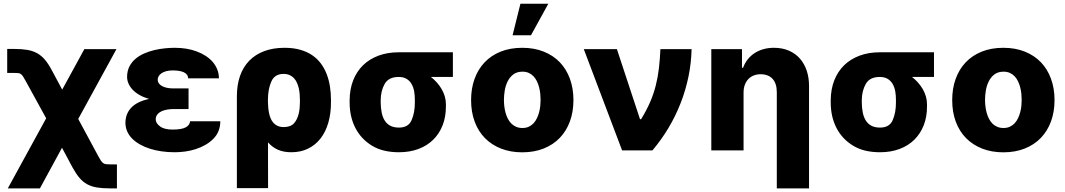

<svg xmlns="http://www.w3.org/2000/svg" viewBox="-20 -810 5733 1034"><path d="M18.8 -546.5H55.4Q96.6 -546.5 126.8 -541.4Q157 -536.2 180.2 -523.3Q203.5 -510.3 221.9 -488.5Q240.4 -466.6 258.2 -433.2L315 -327.4L434.3 -545.5H607.2L401.3 -169.4L508.9 30.2Q517.4 46.2 523.4 55Q529.5 63.9 535.9 68.5Q542.3 73.2 550.8 74.2Q559.3 75.3 573.2 75.3H609.7V204.5H573.2Q531.6 204.5 501.8 199.6Q471.9 194.6 449 182Q426.1 169.4 407.7 147.5Q389.2 125.7 370.7 92L313.9 -14.2L195 204.5H22L228.7 -172.9L120 -370.7Q110.8 -387.8 104.9 -397Q99.1 -406.2 92.9 -410.9Q86.6 -415.5 78.3 -416.4Q70 -417.3 55.4 -417.3H18.8Z M655.5 -148.8Q655.9 -197.8 687.3 -230.6Q718.8 -263.5 783 -277.3Q755 -285.2 732.8 -297.6Q710.6 -310 695.5 -325.6Q680.4 -341.3 672.4 -359.4Q664.4 -377.5 664.4 -396.7Q664.8 -428.3 677 -452.1Q689.3 -475.9 709.5 -493.1Q729.8 -510.3 756 -521.8Q782.3 -533.4 810.7 -540.1Q839.1 -546.9 867.5 -549.7Q896 -552.6 920.8 -552.6Q987.6 -552.6 1039.4 -533Q1066.1 -523.1 1087.9 -508.9Q1109.7 -494.7 1125.4 -476.6Q1141 -458.5 1149.9 -436.3Q1158.7 -414.1 1159.1 -388.1H993.6Q992.9 -399.9 986.5 -408Q980.1 -416.2 969.1 -421.2Q958.1 -426.1 943.2 -428.4Q928.3 -430.8 910.5 -430.8Q889.9 -430.8 874.6 -426.5Q859.4 -422.2 849.3 -415.1Q839.1 -408 834.2 -399.1Q829.2 -390.3 829.2 -380.7Q829.5 -359.4 852.5 -346.6Q875.4 -333.8 914.1 -333.8H995.4V-222.7H914.1Q897 -222.7 880.1 -219.8Q863.3 -217 849.6 -210.6Q835.9 -204.2 827.4 -193.5Q818.9 -182.9 818.5 -166.9Q818.9 -146.3 842 -129.3Q864.3 -112.2 909.4 -112.2Q957.4 -112.2 979.8 -123.9Q1002.1 -135.7 1003.6 -157H1166.5Q1166.2 -100.9 1130.3 -63.9Q1110.8 -43.7 1085.9 -29.7Q1061.1 -15.6 1033.6 -6.7Q1006 2.1 977.3 6Q948.5 9.9 921.2 9.9Q847.3 9.9 786.9 -9.2Q757.1 -18.8 732.8 -32.7Q708.5 -46.5 691.2 -64.1Q674 -81.7 664.8 -103Q655.5 -124.3 655.5 -148.8Z M1255.7 203.1V-291.2Q1255.7 -352.3 1272.5 -400.7Q1289.4 -449.2 1322.3 -483Q1355.1 -516.7 1402.9 -534.6Q1450.6 -552.6 1512.4 -552.6Q1560 -552.6 1597.1 -541.9Q1634.2 -531.2 1661.9 -512.3Q1689.6 -493.3 1708.8 -467Q1728 -440.7 1739.9 -409.4Q1751.8 -378.2 1757.1 -343Q1762.4 -307.9 1762.4 -271.3V-261.4Q1762.8 -199.6 1748.2 -149.5Q1733.7 -99.4 1706.1 -64.1Q1678.6 -28.8 1638.8 -9.4Q1599.1 9.9 1549 9.9Q1506.4 9.9 1476 -3.9Q1445.7 -17.8 1423.3 -43.3L1423.7 203.1ZM1422.9 -272V-261.7Q1423.3 -247.2 1424.5 -231.4Q1425.8 -215.6 1429 -200.5Q1432.2 -185.4 1437.9 -171.9Q1443.5 -158.4 1452.8 -148.1Q1462 -137.8 1475.7 -131.7Q1489.3 -125.7 1508.2 -125.7Q1545.1 -125.7 1563.6 -146.3Q1572.8 -156.6 1579 -169.9Q1585.2 -183.2 1588.8 -198.2Q1592.3 -213.1 1593.8 -229.2Q1595.2 -245.4 1595.2 -261.4V-271.3Q1595.2 -286.2 1593.9 -302.4Q1592.7 -318.5 1589.1 -334.2Q1585.6 -349.8 1579.4 -363.8Q1573.2 -377.8 1563.4 -388.7Q1553.6 -399.5 1539.6 -405.7Q1525.6 -411.9 1506.7 -411.9Q1459.9 -411.9 1441.8 -372.2Q1422.9 -330.3 1422.9 -272Z M1862.9 -269.9Q1863.3 -329.2 1881.9 -377Q1900.6 -424.7 1934.8 -458.3Q1969.1 -491.8 2017.8 -510.1Q2066.4 -528.4 2127.1 -528.4H2419V-395.6H2300.8Q2317.5 -382.5 2332.2 -366.1Q2346.9 -349.8 2358 -331Q2369 -312.1 2375.2 -291.4Q2381.4 -270.6 2381.4 -248.6V-238.6Q2381.7 -181.8 2364 -136Q2346.2 -90.2 2313.2 -57.7Q2280.2 -25.2 2233.3 -7.6Q2186.4 9.9 2128.6 9.9Q2085.6 9.9 2049.7 1.4Q2013.8 -7.1 1983.7 -25.2Q1924.7 -61.1 1893.8 -121.1Q1862.9 -181.1 1862.9 -258.5ZM2128.6 -122.9Q2179 -122.9 2196.4 -162.3Q2214.5 -203.8 2214.1 -258.5V-269.9Q2214.5 -295.5 2210.4 -318.2Q2206.3 -340.9 2196.2 -358.1Q2186.1 -375.4 2169.2 -385.5Q2152.3 -395.6 2127.1 -395.6Q2073.2 -395.6 2051.8 -358.3Q2030.5 -321 2030.2 -269.9V-258.5Q2030.5 -230.1 2035.2 -205.4Q2039.8 -180.8 2051 -162.3Q2062.1 -143.8 2081 -133.3Q2099.8 -122.9 2128.6 -122.9Z M2517 -271Q2517 -333.5 2535.7 -385.1Q2554.3 -436.8 2589.7 -474.1Q2625 -511.4 2676.3 -532Q2727.6 -552.6 2792.6 -552.6Q2856.9 -552.6 2908 -532.1Q2959.2 -511.7 2994.7 -474.8Q3030.2 -437.9 3049.2 -385.8Q3068.2 -333.8 3068.2 -271Q3068.2 -208.1 3049.2 -156.2Q3030.2 -104.4 2994.7 -67.5Q2959.2 -30.5 2908 -10.1Q2856.9 10.3 2792.6 10.3Q2729.8 10.3 2678.8 -9.6Q2627.8 -29.5 2591.8 -66.1Q2555.8 -102.6 2536.4 -154.7Q2517 -206.7 2517 -271ZM2693.9 -272Q2693.9 -256 2695.8 -238.6Q2697.8 -221.2 2702.2 -204.4Q2706.7 -187.5 2714.1 -172.4Q2721.6 -157.3 2732.6 -145.8Q2743.6 -134.2 2758.7 -127.5Q2773.8 -120.7 2793.7 -120.7Q2813.2 -120.7 2827.9 -127.7Q2842.7 -134.6 2853.5 -146.3Q2864.3 -158 2871.6 -173.3Q2878.9 -188.6 2883.3 -205.4Q2887.8 -222.3 2889.6 -239.5Q2891.3 -256.7 2891.3 -272Q2891.3 -287.6 2889.6 -304.9Q2887.8 -322.1 2883.5 -339Q2879.3 -355.8 2872 -371.3Q2864.7 -386.7 2853.9 -398.4Q2843 -410.2 2828.1 -417.1Q2813.2 -424 2793.7 -424Q2763.8 -424 2744.5 -409.3Q2725.1 -394.5 2714 -372Q2702.8 -349.4 2698.3 -322.8Q2693.9 -296.2 2693.9 -272ZM2782.7 -789.8H2932.9L2839.5 -620H2740.4Z M3123.9 -545.5H3302.2L3426.8 -168H3432.5Q3462.4 -216.6 3481.4 -260.8Q3500.4 -305 3511.7 -350Q3523.1 -394.9 3528.6 -442.6Q3534.1 -490.4 3536.6 -545.5H3704.5Q3702.8 -470.5 3687.7 -397.4Q3672.6 -324.2 3645.6 -255Q3618.6 -185.7 3580.3 -121.4Q3541.9 -57.2 3493.6 0H3330.3Z M3810.7 -545.5H3975.9V-445.3H3981.9Q3991.1 -470.5 4006.9 -490.4Q4022.7 -510.3 4044 -524.1Q4065.3 -538 4091.6 -545.3Q4117.9 -552.6 4147.7 -552.6Q4193.5 -552.6 4228.9 -537.1Q4264.2 -521.7 4288.2 -494.1Q4312.1 -466.6 4324.6 -429.2Q4337 -391.7 4337 -347.7V204.5H4163.4V-313.6Q4163.4 -360.4 4140.6 -385.3Q4117.9 -410.2 4076 -410.2Q4055.8 -410.2 4038.9 -403.4Q4022 -396.7 4009.9 -383.9Q3997.9 -371.1 3991.1 -352.8Q3984.4 -334.5 3984.4 -311.1V0H3810.7Z M4453.8 -269.9Q4454.2 -329.2 4472.8 -377Q4491.5 -424.7 4525.7 -458.3Q4560 -491.8 4608.7 -510.1Q4657.3 -528.4 4718 -528.4H5009.9V-395.6H4891.7Q4908.4 -382.5 4923.1 -366.1Q4937.9 -349.8 4948.9 -331Q4959.9 -312.1 4966.1 -291.4Q4972.3 -270.6 4972.3 -248.6V-238.6Q4972.7 -181.8 4954.9 -136Q4937.1 -90.2 4904.1 -57.7Q4871.1 -25.2 4824.2 -7.6Q4777.3 9.9 4719.5 9.9Q4676.5 9.9 4640.6 1.4Q4604.8 -7.1 4574.6 -25.2Q4515.6 -61.1 4484.7 -121.1Q4453.8 -181.1 4453.8 -258.5ZM4719.5 -122.9Q4769.9 -122.9 4787.3 -162.3Q4805.4 -203.8 4805 -258.5V-269.9Q4805.4 -295.5 4801.3 -318.2Q4797.2 -340.9 4787.1 -358.1Q4777 -375.4 4760.1 -385.5Q4743.3 -395.6 4718 -395.6Q4664.1 -395.6 4642.8 -358.3Q4621.4 -321 4621.1 -269.9V-258.5Q4621.4 -230.1 4626.1 -205.4Q4630.7 -180.8 4641.9 -162.3Q4653.1 -143.8 4671.9 -133.3Q4690.7 -122.9 4719.5 -122.9Z M5108 -271Q5108 -333.5 5126.6 -385.1Q5145.2 -436.8 5180.6 -474.1Q5215.9 -511.4 5267.2 -532Q5318.5 -552.6 5383.5 -552.6Q5447.8 -552.6 5498.9 -532.1Q5550.1 -511.7 5585.6 -474.8Q5621.1 -437.9 5640.1 -385.8Q5659.1 -333.8 5659.1 -271Q5659.1 -208.1 5640.1 -156.2Q5621.1 -104.4 5585.6 -67.5Q5550.1 -30.5 5498.9 -10.1Q5447.8 10.3 5383.5 10.3Q5320.7 10.3 5269.7 -9.6Q5218.8 -29.5 5182.7 -66.1Q5146.7 -102.6 5127.3 -154.7Q5108 -206.7 5108 -271ZM5384.6 -120.7Q5404.1 -120.7 5418.9 -127.7Q5433.6 -134.6 5444.4 -146.3Q5455.3 -158 5462.5 -173.3Q5469.8 -188.6 5474.3 -205.4Q5478.7 -222.3 5480.5 -239.5Q5482.2 -256.7 5482.2 -272Q5482.2 -287.6 5480.5 -304.9Q5478.7 -322.1 5474.4 -339Q5470.2 -355.8 5462.9 -371.3Q5455.6 -386.7 5444.8 -398.4Q5433.9 -410.2 5419 -417.1Q5404.1 -424 5384.6 -424Q5354.8 -424 5335.4 -409.3Q5316.1 -394.5 5304.9 -372Q5293.7 -349.4 5289.2 -322.8Q5284.8 -296.2 5284.8 -272Q5284.8 -256 5286.8 -238.6Q5288.7 -221.2 5293.1 -204.4Q5297.6 -187.5 5305 -172.4Q5312.5 -157.3 5323.5 -145.8Q5334.5 -134.2 5349.6 -127.5Q5364.7 -120.7 5384.6 -120.7Z"/></svg>

Font: Inter P Extra Bold
Style: Regular
Weight: 800
Designer: Rasmus Andersson
Foundry: rsms
Version: Version 3.018;git-588b23468